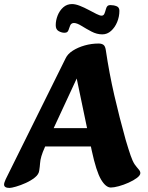

<svg xmlns="http://www.w3.org/2000/svg" viewBox="-35 -910 729 944"><path d="M12 14Q-15 14 -15 -2.9Q-15 -10.8 -7 -28.7L288 -624Q298 -645 323 -661Q348 -677 381.3 -686.5Q414.6 -696 450 -696Q464 -696 473 -690Q482 -684 485 -665Q502 -550 527 -441.5Q552 -333 583 -222Q597 -175 607 -146Q617 -117 627 -102Q638 -87 646.5 -77.5Q655 -68 655 -59Q655 -48 638.5 -35.5Q622 -23 597.5 -12Q573 -1 549 5.5Q525 12 510.1 12Q485 12 461.7 -27.5Q438.3 -67 416 -170L329 -587L377 -599L186.7 -189Q174 -161 168.5 -142Q163 -123 162 -107.5Q161 -92 158 -72Q156 -53 136.7 -37.5Q117.4 -22 91.9 -10.5Q66.4 1 43.7 7.5Q21 14 12 14ZM144 -190V-280H516V-190ZM239 -786Q239 -810 248.5 -834Q258 -858 276 -874Q294 -890 319 -890Q336 -890 357.5 -881.5Q379 -873 400.5 -861.5Q422 -850 439 -841.5Q456 -833 464 -833Q474 -833 478 -842Q482 -851 486 -866Q489 -877 494 -881Q499 -885 507 -885Q524 -885 538 -879.5Q552 -874 552 -857Q552 -828 541 -801.5Q530 -775 511 -758Q492 -741 468 -741Q441 -741 414.5 -755Q388 -769 365.5 -783Q343 -797 328 -797Q321 -797 315.5 -792.5Q310 -788 305 -771Q302 -760 297.5 -754.5Q293 -749 281 -749Q268 -749 253.5 -757Q239 -765 239 -786Z"/></svg>

Font: Alkatra
Style: Regular
Weight: 400
Designer: Suman Bhandary
Version: Version 1.100;gftools[0.9.22]